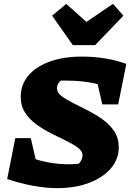

<svg xmlns="http://www.w3.org/2000/svg" viewBox="-20 -959 672 991"><path d="M508 -420 484 -525Q411 -543 324 -543Q308 -543 294 -543Q274 -527 274 -503Q274 -481 297 -463.5Q320 -446 356 -428Q392 -410 433 -389Q474 -368 510.5 -342Q547 -316 570 -281Q593 -246 593 -199Q593 -137 552 -89.5Q511 -42 439.5 -15Q368 12 274 12Q218 12 151.5 0Q85 -12 17 -35L59 -246H139L164 -137Q249 -111 337 -111Q362 -111 387 -114Q406 -135 406 -158Q406 -179 382.5 -196.5Q359 -214 323 -231.5Q287 -249 246 -269.5Q205 -290 169 -316Q133 -342 110 -377Q87 -412 87 -459Q87 -522 126 -568.5Q165 -615 236.5 -641Q308 -667 404 -667Q464 -667 522.5 -657.5Q581 -648 632 -629L590 -420ZM356 -726 249 -878 322 -939 426 -846 563 -939 617 -878 471 -726Z"/></svg>

Font: Piazzolla ExtraBold
Style: Italic
Weight: 800
Italic angle: -11.3°
Designer: Juan Pablo del Peral
Foundry: Huerta Tipografica
Version: Version 1.330